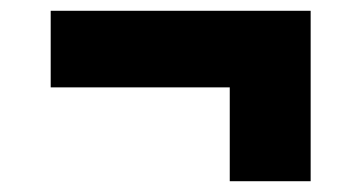

<svg xmlns="http://www.w3.org/2000/svg" viewBox="-20 -433 670 356"><path d="M74 -271V-413H556V-97H406V-271Z"/></svg>

Font: Montagu Slab 16pt
Style: Bold
Weight: 700
Designer: Florian Karsten
Foundry: Florian Karsten
Version: Version 1.000; ttfautohint (v1.8.3)